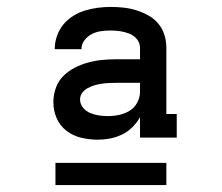

<svg xmlns="http://www.w3.org/2000/svg" viewBox="-20 -720 640 554"><path d="M261 -317Q261 -317 261 -317Q261 -317 261 -317Q238 -317 214.5 -322.5Q191 -328 172 -342.5Q153 -357 143.5 -379Q134 -401 134 -425Q134 -446 141 -466Q148 -486 162.5 -500.5Q177 -515 195.5 -524.5Q214 -534 234 -539.5Q254 -545 274.5 -547Q295 -549 316 -549H384V-582Q384 -596 375 -607Q366 -618 353 -623Q340 -628 326.5 -630Q313 -632 299 -632Q285 -632 271 -630Q257 -628 244.5 -621.5Q232 -615 223.5 -603.5Q215 -592 215 -579Q215 -578 215 -578Q215 -578 215 -578H138Q138 -579 138 -579Q138 -579 138 -580Q138 -598 144.5 -616.5Q151 -635 163 -649.5Q175 -664 191 -674Q207 -684 225 -689.5Q243 -695 261.5 -697.5Q280 -700 299 -700Q318 -700 336.5 -698Q355 -696 373 -690.5Q391 -685 408 -675.5Q425 -666 437 -651.5Q449 -637 454.5 -619Q460 -601 460 -582V-391H490V-323H384V-382Q375 -366 362 -353Q349 -340 332.5 -332Q316 -324 298 -320.5Q280 -317 261 -317ZM291 -385Q308 -385 324 -388.5Q340 -392 354 -400.5Q368 -409 376 -424Q384 -439 384 -455V-481H316Q305 -481 294.5 -480.5Q284 -480 273.5 -478.5Q263 -477 253 -474Q243 -471 233.5 -466Q224 -461 217.5 -452.5Q211 -444 211 -433Q211 -420 219.5 -409.5Q228 -399 240 -394Q252 -389 265 -387Q278 -385 291 -385ZM140 -186V-250H460V-186Z"/></svg>

Font: Iosevka Slab Extended
Style: Regular
Weight: 400
Width: 7
Monospace: yes
Designer: Belleve Invis
Foundry: Belleve Invis
Version: Version 11.1.1; ttfautohint (v1.8.3)